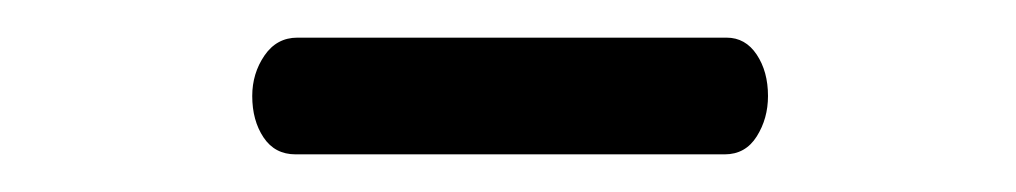

<svg xmlns="http://www.w3.org/2000/svg" viewBox="-20 -684 540 102"><path d="M114 -633Q114 -645 120.5 -654.5Q127 -664 138 -664H366Q376 -664 382 -655Q388 -646 388 -633Q388 -621 382 -611.5Q376 -602 365 -602H137Q126 -602 120 -611Q114 -620 114 -633Z"/></svg>

Font: Iansui
Style: Regular
Weight: 400
Designer: But Ko / Fontworks Inc.
Foundry: zi-hi.com / Fontworks Inc.
Version: Version 1.002